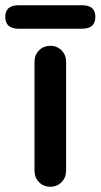

<svg xmlns="http://www.w3.org/2000/svg" viewBox="-73 -709 382 729"><path d="M178 -474V-61Q178 -35 161 -17.5Q144 0 118 0Q92 0 75 -17.5Q58 -35 58 -61V-474Q58 -500 75 -517.5Q92 -535 118 -535Q144 -535 161 -517.5Q178 -500 178 -474ZM239 -600H-3Q-53 -600 -53 -645Q-53 -689 -3 -689H239Q289 -689 289 -645Q289 -600 239 -600Z"/></svg>

Font: Quicksand Variable Light
Style: Regular
Weight: 300
Designer: Andrew Paglinawan
Foundry: Andrew Paglinawan
Version: Version 3.004